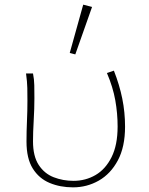

<svg xmlns="http://www.w3.org/2000/svg" viewBox="-20 -794 640 826"><path d="M294 12Q239 12 193.5 -7Q148 -26 121 -69Q94 -112 94 -185Q94 -229 96 -273Q98 -317 98 -360Q98 -389 97.5 -415.5Q97 -442 92 -478H122Q127 -453 127.5 -427.5Q128 -402 128 -372Q128 -327 125 -275.5Q122 -224 122 -186Q122 -122 146.5 -84.5Q171 -47 211 -31.5Q251 -16 296 -16Q348 -16 391 -41Q434 -66 460 -118Q486 -170 486 -250Q486 -306 476 -362.5Q466 -419 440 -480L470 -490Q494 -429 506 -370Q518 -311 518 -249Q518 -162 487 -104Q456 -46 405 -17Q354 12 294 12ZM304 -560 280 -566 338 -774 376 -764Z"/></svg>

Font: Source Code Pro ExtraLight
Style: Regular
Weight: 200
Monospace: yes
Designer: Paul D. Hunt, Teo Tuominen
Foundry: Adobe
Version: Version 1.026;hotconv 1.1.0;makeotfexe 2.6.0